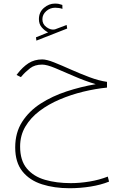

<svg xmlns="http://www.w3.org/2000/svg" viewBox="-20 -690 679 1048"><path d="M242.7 -513.2Q223.1 -522.9 207.8 -540.8Q192.4 -558.6 192.4 -585.4Q192.4 -623.5 219.7 -647Q247.1 -670.4 279.3 -670.4Q292 -670.4 299.8 -668.9Q307.6 -667.5 320.3 -663.1L320.8 -641.6Q302.2 -647.9 281.2 -647.9Q253.4 -647.9 232.4 -629.4Q211.4 -610.8 211.4 -585Q211.4 -558.1 233.2 -542.2Q254.9 -526.4 274.4 -528.8Q280.8 -529.3 288.1 -532.7L343.8 -553.7L346.7 -534.2L178.7 -468.3L176.3 -486.3ZM564 -243.2V-211.9Q500.5 -205.6 434.1 -189.5Q367.7 -173.3 306.2 -147.2Q244.6 -121.1 195.8 -84.2Q147 -47.4 118.4 1Q89.8 49.3 89.8 109.9Q89.8 186 126.5 229.7Q163.1 273.4 225.8 291.5Q288.6 309.6 366.7 309.6Q416 309.6 469 300.8Q522 292 568.4 273.9L575.2 301.3Q530.8 319.3 473.9 328.4Q417 337.4 359.4 337.4Q276.4 337.4 209 315.9Q141.6 294.4 102.3 245.4Q63 196.3 63 114.7Q63 34.2 100.8 -24.9Q138.7 -84 202.1 -124.8Q265.6 -165.5 343.8 -191.2Q421.9 -216.8 502.4 -230.5Q441.4 -249 384 -274.2Q326.7 -299.3 281 -318.4Q235.4 -337.4 210 -337.4Q169.9 -337.4 144.3 -317.6Q118.7 -297.9 98.6 -274.4L94.2 -269L70.3 -280.8L74.7 -286.6Q103.5 -324.2 135.7 -345Q168 -365.7 210.4 -365.7Q234.4 -365.7 275.4 -349.4Q316.4 -333 366.7 -310.5Q417 -288.1 468.3 -268.8Q519.5 -249.5 564 -243.2Z"/></svg>

Font: Vazirmatn UI NL Thin
Style: Regular
Weight: 100
Designer: Saber Rastikerdar
Foundry: Saber Rastikerdar
Version: Version 33.003